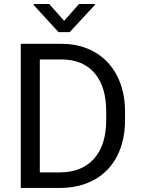

<svg xmlns="http://www.w3.org/2000/svg" viewBox="-20 -927 696 947"><path d="M82.5 0V-710.9H283.2Q376 -710.9 447.3 -669.9Q518.6 -628.9 557.4 -553.2Q596.2 -477.5 596.7 -379.4V-334Q596.7 -233.4 557.9 -157.7Q519 -82 447 -41.5Q375 -1 279.3 0ZM176.3 -633.8V-76.7H274.9Q383.3 -76.7 443.6 -144Q503.9 -211.4 503.9 -335.9V-377.4Q503.9 -498.5 447 -565.7Q390.1 -632.8 285.6 -633.8ZM296.4 -824.2 369.6 -907.2H447.8V-902.3L323.7 -768.6H268.6L146 -902.3V-907.2H222.7Z"/></svg>

Font: Roboto-ThirdPerson-AD3FC
Style: ThirdPerson-AD3FC
Weight: 400
Designer: Google
Version: Version 2.137; 2017